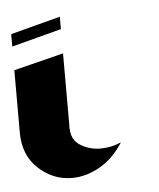

<svg xmlns="http://www.w3.org/2000/svg" viewBox="-36 -378 339 410"><g transform="rotate(-5 133.5 -172.5)"><path d="M106.7 -106.7V-266.7L0 -240V-106.7Q0 -57.3 31.3 -28.7Q62.7 0 102.7 0Q133.3 0 162.7 -16.7Q192 -33.3 213.3 -66.7Q192 -57.3 169.3 -57.3Q145.3 -57.3 126 -69.3Q106.7 -81.3 106.7 -106.7ZM106.7 -318.7V-345.3L0 -317.3V-290.7Z"/></g></svg>

Font: Qahiri
Style: Regular
Weight: 400
Designer: Khaled Hosny
Foundry: Alif Type
Version: Version 3.00